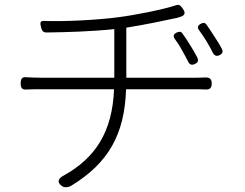

<svg xmlns="http://www.w3.org/2000/svg" viewBox="-20 -748 1020 798"><path d="M770 -561C759 -579 748 -596 738 -609C732 -618 725 -617 715 -613C702 -607 698 -599 706 -587C717 -572 727 -557 736 -540C745 -524 754 -508 762 -492C768 -479 777 -476 790 -482C803 -488 806 -496 800 -509C791 -527 780 -545 770 -561ZM838 -577C848 -561 857 -544 865 -528C871 -516 881 -513 893 -519C905 -525 908 -533 902 -545C893 -563 881 -581 870 -598C859 -615 848 -632 838 -646C831 -655 824 -654 814 -649C802 -642 799 -634 807 -623C818 -608 828 -593 838 -577ZM302 -377H454C447 -199 376 -91 244 -18C221 -6 216 10 237 25C248 33 264 31 276 24C430 -70 498 -189 504 -377H791C804 -377 819 -377 833 -376C852 -375 860 -382 860 -401C860 -420 851 -427 832 -426C817 -425 801 -425 789 -425H505V-633C581 -645 667 -663 717 -674C720 -675 723 -676 726 -677C749 -683 753 -694 739 -713C730 -725 725 -731 711 -726C656 -708 546 -686 469 -676C375 -664 244 -658 165 -661C145 -662 146 -653 151 -633C155 -619 160 -613 174 -613C253 -614 360 -617 455 -627V-425H302H149C130 -425 108 -426 90 -427C71 -429 66 -420 66 -401C66 -382 72 -374 91 -376C109 -377 130 -377 150 -377Z"/></svg>

Font: GenSenRounded2 TW L
Style: Regular
Weight: 300
Version: Version 2.100;PS 2.1;hotconv 16.6.51;makeotf.lib2.5.65220 DE